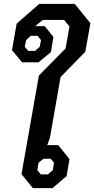

<svg xmlns="http://www.w3.org/2000/svg" viewBox="-20 -972 487 992"><path d="M91 -72 181 -582 319 -722 339 -835 311 -869H201L162 -837H211L256 -781L243 -703L179 -650H94L42 -713L66 -850L183 -952H366L447 -852L421 -705L293 -574L238 -260L224 -222H281L339 -150L324 -62L251 0H150ZM161 -709 185 -730 192 -765 174 -787H139L115 -765L108 -730L126 -709ZM228 -71 253 -93 259 -131 242 -152H205L179 -131L173 -93L191 -71Z"/></svg>

Font: Chakra Petch SemiBold
Style: Italic
Weight: 600
Italic angle: -10°
Designer: Katatrad Aksorn Co.,Ltd.
Foundry: Cadson Demak Co.,Ltd.
Version: Version 1.000; ttfautohint (v1.6)